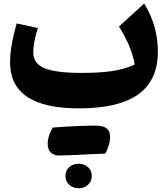

<svg xmlns="http://www.w3.org/2000/svg" viewBox="-20 -588 926 1060"><path d="M723.6 -231.4Q706.5 -331.5 636.7 -441.4L775.9 -568.4Q851.6 -446.3 851.6 -302.7Q851.6 -145.5 744.1 -67.6Q636.7 10.3 415 10.3Q35.6 10.3 35.6 -243.7Q35.6 -331.1 71.8 -458.5L189 -433.6Q163.6 -352.5 163.6 -298.3Q163.6 -237.8 225.3 -211.7Q287.1 -185.5 430.2 -185.5Q533.7 -185.5 601.1 -196Q668.5 -206.5 723.6 -231.4ZM362.5 432.4Q341.3 413.6 341.3 383.3Q341.3 353 362.5 334.5Q383.8 315.9 414.1 315.9Q444.3 315.9 465.6 334.5Q486.8 353 486.8 382.6Q486.8 412.1 466.3 431.6Q445.8 451.2 414.8 451.2Q383.8 451.2 362.5 432.4ZM271 116.2Q413.1 105.5 510.3 105.5Q587.9 105.5 587.9 167Q587.9 209.5 561.5 259.8Q497.1 262.7 456.5 264.6Q416 266.6 373 268.6Q330.1 270.5 304.7 270.5Q279.3 270.5 261.2 254.6Q243.2 238.8 243.2 202.6Q243.2 166.5 271 116.2Z"/></svg>

Font: Pinar DS4 ExtraBold
Style: Regular
Weight: 800
Designer: Amin Abedi
Version: Version 3.000